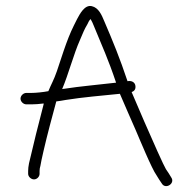

<svg xmlns="http://www.w3.org/2000/svg" viewBox="-20 -636 657 655"><path d="M70 -280H88C99.3 -280 113 -281 129 -283C129 -281 128.7 -279 128 -277C113.3 -221.7 92.2 -136.2 79 -79C77 -69 76 -60.3 76 -53V-43C76 -33.3 86 -24 96 -24C106.1 -24 115 -33.3 115 -43V-53C115 -58.3 116 -64.3 118 -71C119.3 -79.7 122.8 -96.3 128.5 -121C141.1 -175.9 158.2 -239.2 172 -290C182.7 -291.3 193.3 -293 204 -295C263 -304.5 327.2 -309.6 389 -316C405.9 -275.6 427.3 -228.6 443 -192C455.4 -163.1 498.1 -59.3 514 -38C520.9 -27.1 525.2 -19.1 532 -10C544.3 11.5 579.1 -9.9 564 -31C557.9 -40.8 553.7 -48.4 546 -59C542 -65.7 532.3 -86 517 -120C482.8 -197.2 461.2 -245.5 429 -322C439 -325.3 443.3 -332.3 442 -343C440.4 -356 428.3 -361.7 415 -359C388.6 -438.2 365.6 -493.9 336 -563C326.5 -585.8 316.5 -609.6 293 -615C268.4 -620.7 251.7 -587 243 -571L232 -549C219.3 -523.6 208.5 -495.6 197 -462L174 -393C164 -363.7 153.8 -346.9 145 -325C126.9 -321.4 100.9 -319 88 -319H70C59.7 -319 50 -309.6 50 -299.5C50 -289.4 59.7 -280 70 -280ZM192 -332C213.2 -381.5 231.7 -452.7 253 -500C263.4 -524.2 266.9 -534.5 278 -553C281.5 -560.8 284.2 -566.2 289 -571C293 -564.3 296.7 -556.7 300 -548C328.6 -478.1 349.6 -433.1 376 -354C315.1 -346.7 255.7 -342 198 -333C196 -333 194 -332.7 192 -332Z"/></svg>

Font: Just Breathe
Style: Regular
Weight: 400
Foundry: Cannot Into Space Fonts
Version: Version 0.72